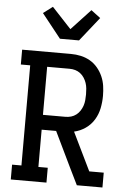

<svg xmlns="http://www.w3.org/2000/svg" viewBox="-64 -1037 727 1083"><g transform="rotate(5 300.0 -495.5)"><path d="M39 0V-84H92V-651H39V-735H315Q344 -735 371.5 -729Q399 -723 423.5 -709Q448 -695 466.5 -673Q485 -651 496.5 -625Q508 -599 512 -571Q516 -543 516 -515Q516 -480 509 -445Q502 -410 483.5 -379.5Q465 -349 435.5 -328.5Q406 -308 371 -300L476 -84H558V0H413L366 -96L270 -295H188V-84H241V0ZM188 -379H315Q332 -379 347.5 -383.5Q363 -388 376 -398Q389 -408 398 -422Q407 -436 412 -451Q417 -466 418.5 -482.5Q420 -499 420 -515Q420 -531 418.5 -547.5Q417 -564 412 -579Q407 -594 398 -608Q389 -622 376 -632Q363 -642 347.5 -646.5Q332 -651 315 -651H188ZM246 -815 138 -951 191 -991 300 -874 409 -991 462 -951 354 -815Z"/></g></svg>

Font: Iosevka HT Medium Extended
Style: Regular
Weight: 500
Width: 7
Monospace: yes
Designer: Belleve Invis
Foundry: Belleve Invis
Version: Version 32.3.0; ttfautohint (v1.8.4)